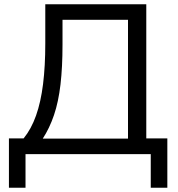

<svg xmlns="http://www.w3.org/2000/svg" viewBox="-20 -725 835 903"><path d="M22 158V-74H91Q127 -118 149.5 -181.5Q172 -245 182.5 -329.5Q193 -414 193 -521V-705H668V-74H767V158H689V0H100V158ZM181 -73H582V-632H274V-515Q274 -409 264.5 -327.5Q255 -246 234 -184Q213 -122 181 -73Z"/></svg>

Font: Nunito Sans 10pt
Style: Regular
Weight: 400
Designer: Vernon Adams
Foundry: Vernon Adams
Version: Version 3.101;gftools[0.9.27]